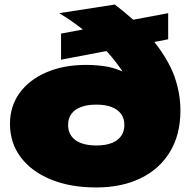

<svg xmlns="http://www.w3.org/2000/svg" viewBox="-20 -808 844 846"><path d="M404 18Q290 18 204.5 -17Q119 -52 71.5 -115Q24 -178 24 -262Q24 -340 66.5 -398.5Q109 -457 185 -489.5Q261 -522 359 -522Q412 -522 459 -513Q491 -506 520 -493Q492 -535 455 -577Q452 -580 449 -583L249 -545V-660L345 -678Q297 -716 241 -750L486 -788Q530 -754 567 -721L721 -750V-635L660 -623Q719 -549 747 -476Q775 -399 775 -321Q775 -215 729 -139Q683 -63 599.5 -22.5Q516 18 404 18ZM404 -167Q444 -167 471.5 -177.5Q499 -188 513.5 -208.5Q528 -229 528 -257Q528 -286 513.5 -306Q499 -326 471.5 -336.5Q444 -347 404 -347Q365 -347 337 -336.5Q309 -326 294.5 -306Q280 -286 280 -257Q280 -229 294.5 -208.5Q309 -188 337 -177.5Q365 -167 404 -167Z"/></svg>

Font: Bounded
Style: Regular
Weight: 900
Designer: Vlad Churkin
Version: Version 1.0